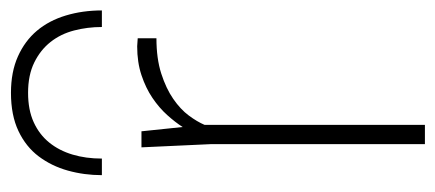

<svg xmlns="http://www.w3.org/2000/svg" viewBox="-248 -566 814 359"><g transform="rotate(-90 159.5 -387.0)"><path d="M105 0H69V-400L63 -530H93L101 -453Q110 -467 123.5 -482Q137 -497 155.5 -509.5Q174 -522 198 -530Q222 -538 252 -538Q256 -538 259.5 -537.5Q263 -537 267 -537V-502Q229 -502 201 -493Q173 -484 153.5 -470.5Q134 -457 122.5 -441.5Q111 -426 105 -412ZM319 -604H288Q288 -631 281.5 -656Q275 -681 260 -700Q245 -719 221.5 -730.5Q198 -742 165 -742Q133 -742 110 -731.5Q87 -721 72 -702.5Q57 -684 49.5 -659Q42 -634 42 -604H11Q11 -637 19.5 -667.5Q28 -698 46 -722Q64 -746 93.5 -760Q123 -774 165 -774Q204 -774 233 -761Q262 -748 281 -725.5Q300 -703 309.5 -671.5Q319 -640 319 -604Z"/></g></svg>

Font: Tanohe Sans ExtraLight
Style: Regular
Weight: 250
Designer: Village Type and Design LLC & Cristiano Sobral
Foundry: Cooper Hewitt Smithsonian Design Museum
Version: Version 1.00;September 29, 2021;FontCreator 13.0.0.2655 64-b